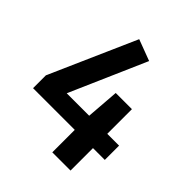

<svg xmlns="http://www.w3.org/2000/svg" viewBox="-190 -808 931 931"><g transform="rotate(45 275.0 -343.0)"><path d="M525 -252V-154H444V0H319V-154H33V-242L229 -686L338 -645L166 -252H320L333 -421H444V-252Z"/></g></svg>

Font: FiraGO Medium
Style: Regular
Weight: 500
Designer: bBox Type
Foundry: bBox Type GmbH
Version: Version 1.001;PS 001.001;hotconv 1.0.88;makeotf.lib2.5.64775